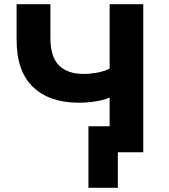

<svg xmlns="http://www.w3.org/2000/svg" viewBox="-20 -725 806 914"><path d="M541 169H401V-124H598V0H541ZM502 0V-261Q485 -253 461.5 -247.5Q438 -242 410.5 -239Q383 -236 356 -236Q216 -236 137.5 -310.5Q59 -385 59 -536V-705H220V-545Q220 -454 261 -413.5Q302 -373 378 -373Q408 -373 441.5 -379Q475 -385 502 -398V-705H662V0Z"/></svg>

Font: Nunito Sans 9pt ExtraBold
Style: Regular
Weight: 800
Version: Version 3.101;gftools[0.9.27]